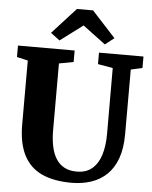

<svg xmlns="http://www.w3.org/2000/svg" viewBox="-63 -1032 867 1092"><g transform="rotate(5 370.0 -486.0)"><path d="M386.5 8Q284.5 8 216.2 -23.8Q148 -55.5 113.2 -123.5Q78.5 -191.5 78.5 -299V-663L15.5 -677.5V-743H339V-677.5L256.5 -662V-283Q256.5 -228 265.8 -186Q275 -144 294 -115.5Q313 -87 342 -72.5Q371 -58 410.5 -58Q464.5 -58 498.2 -86.8Q532 -115.5 548 -166.5Q564 -217.5 564 -285.5L563.5 -662.5L478 -677.5V-743H732V-677.5L666.5 -663V-294Q666.5 -212.5 645.5 -155Q624.5 -97.5 586.5 -61.5Q548.5 -25.5 497.5 -8.8Q446.5 8 386.5 8ZM248 -792.5 196.5 -831.5 331.5 -979.5H423.5L558.5 -832.5L507 -792.5L377.5 -889.5Z"/></g></svg>

Font: Merriweather 28pt Black
Style: Regular
Weight: 900
Version: Version 2.100